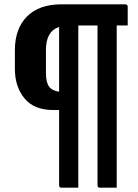

<svg xmlns="http://www.w3.org/2000/svg" viewBox="-20 -720 640 890"><path d="M432 139V-602H343V150H265Q254 150 254 139V-210H226Q138 -210 93.5 -264Q49 -318 49 -401V-487Q49 -587 105 -643.5Q161 -700 265 -700H561Q566 -700 569 -697Q572 -694 572 -689V-602H521V150H443Q432 150 432 139ZM193 -382Q193 -338 207.5 -318.5Q222 -299 254 -295V-595Q193 -575 193 -489Z"/></svg>

Font: Recursive Mn Lnr St Med
Style: Regular
Weight: 500
Monospace: yes
Version: Version 1.079;hotconv 1.0.112;makeotfexe 2.5.65598; ttfautoh